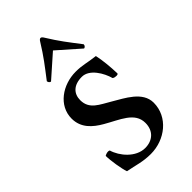

<svg xmlns="http://www.w3.org/2000/svg" viewBox="-198 -680 754 754"><g transform="rotate(-45 178.5 -303.5)"><path d="M185.5 -618.2C181.6 -618.2 177.7 -614.3 174.8 -609.4C141.6 -555.7 121.1 -530.3 83 -480.5C83 -473.6 88.9 -467.8 93.8 -467.8L185.5 -548.8L277.3 -467.8C282.2 -467.8 288.1 -473.6 288.1 -480.5C250 -530.3 229.5 -555.7 196.3 -609.4C193.4 -614.3 189.5 -618.2 185.5 -618.2ZM189.5 -426.8C117.2 -426.8 47.9 -379.9 47.9 -307.6C47.9 -255.9 83 -225.6 122.1 -203.1C178.7 -169.9 241.2 -150.4 241.2 -90.8C241.2 -45.9 210.9 -21.5 170.9 -21.5C119.1 -21.5 77.1 -72.3 65.4 -113.3C62.5 -115.2 59.6 -115.2 56.6 -115.2C51.8 -115.2 43 -112.3 39.1 -109.4C39.1 -84 47.9 -28.3 55.7 -7.8C98.6 0 125 10.7 169.9 10.7C249 10.7 320.3 -44.9 320.3 -124C320.3 -185.5 252 -216.8 208 -243.2C164.1 -269.5 123 -284.2 123 -335C123 -370.1 145.5 -395.5 192.4 -395.5C234.4 -395.5 264.6 -342.8 274.4 -306.6C279.3 -302.7 286.1 -301.8 291 -301.8C295.9 -301.8 300.8 -302.7 300.8 -306.6C299.8 -341.8 295.9 -383.8 289.1 -414.1C246.1 -418.9 227.5 -426.8 189.5 -426.8Z"/></g></svg>

Font: Crimson
Style: Roman
Weight: 400
Version: Version 0.2